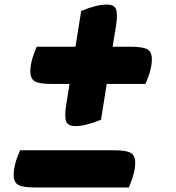

<svg xmlns="http://www.w3.org/2000/svg" viewBox="-20 -659 771 842"><path d="M311 -106Q279 -106 270.5 -125.5Q262 -145 270 -197L285 -291H204Q152 -291 132.5 -302.5Q113 -314 113 -346Q113 -391 141 -454H311L336 -611Q404 -639 448 -639Q480 -639 488.5 -619.5Q497 -600 489 -547L474 -454H554Q607 -454 626.5 -442.5Q646 -431 646 -399Q646 -355 618 -291H448L423 -134Q355 -106 311 -106ZM131 163Q79 163 59.5 151.5Q40 140 40 108Q40 63 68 0H481Q534 0 553.5 11.5Q573 23 573 55Q573 99 545 163Z"/></svg>

Font: Lemonada
Style: Bold
Weight: 700
Designer: Mohamed Gaber (Arabic), Eduardo Tunni (Latin)
Foundry: Kief Type Foundry
Version: Version 4.004